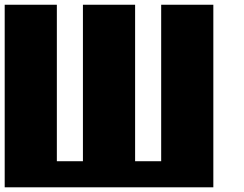

<svg xmlns="http://www.w3.org/2000/svg" viewBox="-20 -798 1040 818"><path d="M0 0V-777.8H222.2V-111.1H333.3V-777.8H555.6V-111.1H666.7V-777.8H888.9V0Z"/></svg>

Font: Pixeloid Sans
Style: Bold
Weight: 700
Monospace: yes
Designer: GGBot
Version: 0.3